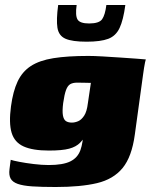

<svg xmlns="http://www.w3.org/2000/svg" viewBox="-20 -625 604 769"><path d="M203 124Q146 124 109 121.5Q72 119 51 111.5Q30 104 22.5 90Q15 76 18 53Q19 46 20.5 33Q22 20 23 15Q31 18 56.5 23Q82 28 115 32Q148 36 175 36Q232 36 261.5 21.5Q291 7 302 -23.5Q313 -54 314 -101L332 -98Q317 -70 301 -53.5Q285 -37 257 -29.5Q229 -22 176 -22Q111 -22 74.5 -38.5Q38 -55 26.5 -93.5Q15 -132 24 -199Q32 -259 50.5 -298.5Q69 -338 103.5 -360.5Q138 -383 194 -392Q250 -401 334 -401Q356 -401 391 -399Q426 -397 462.5 -394.5Q499 -392 527 -390Q555 -388 564 -387Q563 -385 561 -375.5Q559 -366 557 -353.5Q555 -341 553 -326L520 -86Q508 3 471 48Q434 93 368.5 108.5Q303 124 203 124ZM268 -134Q280 -134 293 -139.5Q306 -145 317 -161.5Q328 -178 332 -212L344 -293Q338 -293 321 -293.5Q304 -294 289 -294Q272 -294 261.5 -288Q251 -282 244.5 -264.5Q238 -247 233 -212Q229 -180 232 -163Q235 -146 244 -140Q253 -134 268 -134ZM327 -458Q269 -458 242 -470Q215 -482 210 -514Q205 -546 213 -605H287Q281 -563 290.5 -547Q300 -531 337 -531Q377 -531 389 -548Q401 -565 406 -605H482Q474 -545 459 -513Q444 -481 413.5 -469.5Q383 -458 327 -458Z"/></svg>

Font: Genos Black
Style: Italic
Weight: 900
Italic angle: -8°
Version: Version 1.010